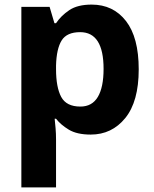

<svg xmlns="http://www.w3.org/2000/svg" viewBox="-20 -576 672 836"><path d="M379 -556Q473 -556 528.5 -484.5Q584 -413 584 -274Q584 -134 525.5 -62Q467 10 375 10Q315 10 279.5 -11.5Q244 -33 224 -59H218Q220 -41 222 -17.5Q224 6 224 31V240H73V-546H196L217 -475H224Q246 -508 282 -532Q318 -556 379 -556ZM329 -436Q271 -436 248.5 -400Q226 -364 224 -291V-275Q224 -196 246.5 -154Q269 -112 330 -112Q381 -112 406 -154Q431 -196 431 -276Q431 -436 329 -436Z"/></svg>

Font: Noto Sans Georgian Bold
Style: Regular
Weight: 700
Designer: Monotype Design Team, Akaki Razmadze
Foundry: Google LLC
Version: Version 2.005; ttfautohint (v1.8.4.7-5d5b)